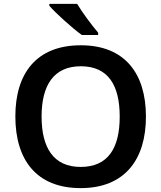

<svg xmlns="http://www.w3.org/2000/svg" viewBox="-20 -958 830 988"><path d="M377 -938H234V-928C266 -891 352 -813 401 -778H485V-790C453 -827 404 -893 377 -938ZM731 -358C731 -580 622 -725 396 -725C166 -725 59 -579 59 -359C59 -137 166 10 395 10C622 10 731 -137 731 -358ZM194 -358C194 -519 256 -617 396 -617C537 -617 596 -519 596 -358C596 -197 537 -99 395 -99C256 -99 194 -197 194 -358Z"/></svg>

Font: Noto Sans Vithkuqi SemiBold
Style: Regular
Weight: 600
Version: Version 1.001